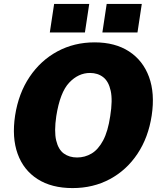

<svg xmlns="http://www.w3.org/2000/svg" viewBox="-20 -949 822 979"><path d="M350 10Q243 10 171.5 -35.8Q100 -81.5 70 -164.5Q40 -247.5 57 -360Q74.5 -473 130.8 -556.8Q187 -640.5 272.5 -686.8Q358 -733 462.5 -733Q567 -733 638 -686.8Q709 -640.5 739.8 -556.8Q770.5 -473 753.5 -360Q736.5 -248 681 -164.8Q625.5 -81.5 540.5 -35.8Q455.5 10 350 10ZM373 -146Q413 -146 447 -166.2Q481 -186.5 505.8 -232.8Q530.5 -279 542 -357Q555 -437.5 544.5 -485.8Q534 -534 506.2 -555.5Q478.5 -577 439 -577Q379.5 -577 332.8 -527.5Q286 -478 267 -357Q255.5 -279 266.5 -232.8Q277.5 -186.5 305.5 -166.2Q333.5 -146 373 -146ZM502 -783.5 524 -929H703L681 -783.5ZM234 -783.5 256 -929H435L413 -783.5Z"/></svg>

Font: Public Sans Black
Style: Italic
Weight: 900
Italic angle: -8°
Designer: The Public Sans project authors (U.S. Web Design System). Libre Franklin designed by Pablo Impallari and Rodrigo Fuenzal
Version: Version 1.007; ttfautohint (v1.8.1) -l 8 -r 50 -G 200 -x 14 